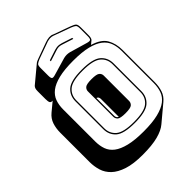

<svg xmlns="http://www.w3.org/2000/svg" viewBox="-302 -1147 1441 1441"><g transform="rotate(-45 418.5 -426.5)"><path d="M355 134Q257 134 194.5 113.5Q132 93 96.5 59Q61 25 47.5 -19Q34 -63 34 -110V-421Q34 -467 47 -506.5Q60 -546 94 -574L164 -632Q146 -630 140 -640.5Q134 -651 134 -679V-760Q134 -779 137.5 -789Q141 -799 148 -806L279 -915L278 -914Q283 -919 291.5 -923Q300 -927 311 -931L438 -977Q448 -981 459.5 -983.5Q471 -986 481 -987Q491 -987 500 -986Q509 -985 516 -981L654 -931Q684 -920 693 -910Q702 -900 702 -869V-788Q702 -772 699 -762Q696 -752 692 -748L691 -747L663 -724Q747 -699 775.5 -648Q804 -597 804 -530V-189Q804 -143 791 -104Q778 -65 744 -37L615 71Q580 101 517 117.5Q454 134 355 134ZM601 -850 514 -878Q507 -880 499.5 -882Q492 -884 482 -884Q472 -884 464.5 -882Q457 -880 450 -878L363 -850V-861L446 -888Q455 -890 463 -892Q471 -894 482 -894Q493 -894 501 -892Q509 -890 518 -888L601 -861ZM451 -797Q468 -801 482 -801Q496 -801 513 -797L650 -757Q676 -749 684 -755Q692 -761 692 -788V-869Q692 -896 683.5 -904Q675 -912 650 -922L513 -972Q506 -975 498 -976Q490 -977 481 -977Q472 -976 461.5 -974Q451 -972 442 -968L314 -922Q290 -912 281.5 -904Q273 -896 273 -869V-788Q273 -761 281 -755Q289 -749 314 -757ZM794 -189V-530Q794 -576 780.5 -613.5Q767 -651 732.5 -678Q698 -705 637.5 -720Q577 -735 484 -735Q391 -735 330 -720Q269 -705 234.5 -678Q200 -651 186.5 -613.5Q173 -576 173 -530V-189Q173 -143 186.5 -105.5Q200 -68 234.5 -41.5Q269 -15 330 0Q391 15 484 15Q577 15 637.5 0Q698 -15 732.5 -41.5Q767 -68 780.5 -105.5Q794 -143 794 -189ZM685 -212Q685 -152 642 -114.5Q599 -77 482 -77Q365 -77 323 -114.5Q281 -152 281 -212V-507Q281 -567 323 -604.5Q365 -642 482 -642Q599 -642 642 -604.5Q685 -567 685 -507ZM291 -212Q291 -156 331 -121.5Q371 -87 482 -87Q593 -87 634 -121.5Q675 -156 675 -212V-507Q675 -563 634 -597.5Q593 -632 482 -632Q371 -632 331 -597.5Q291 -563 291 -507ZM400 -225V-494Q400 -513 415 -526.5Q430 -540 484 -540Q538 -540 553 -526.5Q568 -513 568 -494V-225Q568 -205 553 -191.5Q538 -178 484 -178Q430 -178 415 -191.5Q400 -205 400 -225ZM410 -225Q410 -215 414 -207.5Q418 -200 429 -195V-385Q429 -395 425 -402.5Q421 -410 410 -414Z"/></g></svg>

Font: Bungee Shade
Style: Regular
Weight: 400
Designer: David Jonathan Ross
Foundry: David Jonathan Ross
Version: Version 1.000;PS 1.0;hotconv 1.0.72;makeotf.lib2.5.5900